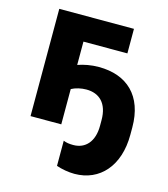

<svg xmlns="http://www.w3.org/2000/svg" viewBox="-109 -605 785 899"><g transform="rotate(15 283.5 -156.0)"><path d="M67 0H216V-171C236 -182 263 -188 288 -188C351 -188 393 -149 393 -68V-40C393 36 354 79 295 79C276 79 261 77 247 71V193C273 202 306 208 335 208C458 208 541 114 541 -36V-72C541 -225 454 -305 317 -305C279 -305 245 -298 216 -288V-401H429V-520H67Z"/></g></svg>

Font: Fixel Display Bold
Style: Bold
Weight: 700
Designer: AlfaBravo + MacPaw
Foundry: Kyrylo Tkachov, Marchela Mozhyna, Serhii Makarenko, Maria Weinstein, Zakhar Kryvoshyya
Version: Version 1.211